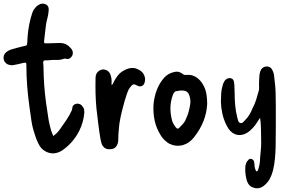

<svg xmlns="http://www.w3.org/2000/svg" viewBox="-176 -797 1585 1063"><path d="M119 -44Q142 -61 155 -80Q173 -105 190.5 -131Q208 -157 221 -185Q222 -189 223 -191.5Q224 -194 224 -197Q225 -218 248 -223Q271 -225 282 -206Q288 -199 289.5 -191.5Q291 -184 291 -175Q287 -122 263 -73Q233 -14 183 25Q172 34 160.5 40.5Q149 47 135 50Q110 56 85 45.5Q60 35 45 13Q36 -2 29 -18.5Q22 -35 17 -52Q4 -89 -2 -128Q-8 -167 -13 -206Q-21 -262 -25.5 -320Q-30 -378 -30 -436Q-30 -447 -32 -449Q-34 -451 -46 -449Q-59 -446 -72.5 -442.5Q-86 -439 -100 -437Q-117 -433 -136 -442Q-154 -453 -156 -472.5Q-158 -492 -144 -506Q-130 -518 -114 -523Q-96 -528 -78.5 -533Q-61 -538 -43 -542Q-31 -544 -28.5 -546.5Q-26 -549 -25 -562Q-24 -596 -19.5 -629.5Q-15 -663 -6 -697Q-2 -709 1.5 -721.5Q5 -734 12 -745Q18 -753 24 -759.5Q30 -766 38 -770Q57 -783 80 -772Q90 -765 92.5 -755Q95 -745 93 -734Q91 -712 85 -690.5Q79 -669 77 -646Q75 -627 72.5 -608Q70 -589 68 -569Q68 -560 69.5 -558.5Q71 -557 81 -557Q101 -557 119 -558Q137 -559 156 -559Q190 -559 213 -533Q219 -528 222.5 -521.5Q226 -515 227 -508Q229 -491 216 -478.5Q203 -466 189 -472Q187 -472 184.5 -472.5Q182 -473 179 -472Q157 -464 134.5 -465Q112 -466 89 -463H75Q63 -463 63 -451Q65 -432 65 -413.5Q65 -395 66 -376Q68 -327 73 -278Q78 -229 86 -181Q89 -156 93.5 -131.5Q98 -107 105 -82Q107 -73 111 -64Q115 -55 119 -44Z M442 -326Q449 -331 451 -336.5Q453 -342 455 -346Q464 -363 476 -378.5Q488 -394 505 -404Q528 -418 550.5 -420.5Q573 -423 596 -409Q613 -400 621.5 -382Q630 -364 626 -346Q623 -327 610 -321Q597 -315 580 -325Q571 -330 565 -330Q559 -330 551 -322Q547 -318 543.5 -312Q540 -306 536 -301Q529 -285 524 -269.5Q519 -254 514 -238Q505 -207 497.5 -175.5Q490 -144 485 -112Q483 -92 481 -72Q479 -52 479 -32Q479 -25 478.5 -17Q478 -9 475 -1Q465 29 434 29Q403 32 389 4Q385 -4 383.5 -13Q382 -22 380 -29Q373 -71 368 -112.5Q363 -154 358 -196Q354 -237 353 -279.5Q352 -322 353 -365Q353 -393 374 -406Q392 -417 411 -409.5Q430 -402 436 -382Q442 -366 442 -350Q441 -345 441.5 -339Q442 -333 442 -326Z M971 -221Q966 -123 899 -38Q887 -22 871 -10.5Q855 1 835 7Q796 16 760 -2Q747 -10 735 -21.5Q723 -33 715 -46Q689 -87 680 -130.5Q671 -174 674 -220Q678 -261 692 -298.5Q706 -336 733 -367Q756 -392 788 -398Q803 -402 815 -398.5Q827 -395 838 -386Q841 -383 845 -382.5Q849 -382 854 -382Q881 -385 902.5 -374Q924 -363 940 -341Q958 -316 964.5 -287.5Q971 -259 971 -221ZM829 -296Q818 -296 806 -293Q796 -293 791 -288Q786 -283 782 -274Q768 -237 767.5 -200Q767 -163 778 -125Q784 -109 797 -92Q804 -85 807.5 -84.5Q811 -84 818 -91Q827 -100 835.5 -109.5Q844 -119 850 -130Q855 -142 860.5 -155Q866 -168 869 -181Q874 -200 877 -219.5Q880 -239 875 -259Q870 -280 860 -288Q850 -296 829 -296Z M1264 -145Q1255 -132 1247.5 -120Q1240 -108 1231 -97Q1220 -84 1207.5 -73Q1195 -62 1179 -55Q1141 -41 1111 -62Q1098 -71 1089.5 -84Q1081 -97 1074 -112Q1061 -140 1054.5 -170.5Q1048 -201 1047 -232Q1047 -255 1048.5 -279Q1050 -303 1057 -325Q1061 -341 1072 -355Q1078 -360 1085.5 -363Q1093 -366 1102 -364Q1118 -360 1120 -340Q1122 -327 1122 -313.5Q1122 -300 1123 -286Q1123 -250 1126 -215Q1129 -180 1138 -145Q1140 -137 1143 -127.5Q1146 -118 1155 -116Q1164 -114 1170 -120.5Q1176 -127 1182 -133Q1196 -147 1205.5 -163Q1215 -179 1222 -197Q1235 -221 1242.5 -246Q1250 -271 1257 -296Q1259 -305 1258.5 -314Q1258 -323 1258 -332Q1258 -346 1259 -359.5Q1260 -373 1261 -386Q1264 -403 1270 -413Q1283 -430 1303 -429Q1323 -428 1332 -409Q1339 -396 1341 -382.5Q1343 -369 1344 -355Q1349 -319 1350 -282Q1351 -245 1351 -208Q1351 -152 1351 -94.5Q1351 -37 1350 19Q1349 51 1346 83.5Q1343 116 1335 148Q1329 171 1318.5 191.5Q1308 212 1288 229Q1275 240 1260 244Q1245 248 1228 242Q1210 237 1200.5 223Q1191 209 1188 193Q1179 155 1183 119Q1185 111 1188 103.5Q1191 96 1197 91Q1200 86 1205.5 83.5Q1211 81 1216 83Q1230 88 1231 100Q1231 103 1232 107Q1233 111 1233 115Q1233 135 1243 152Q1249 151 1251 147.5Q1253 144 1254 140Q1259 124 1261.5 108.5Q1264 93 1264 77Q1266 56 1268 34.5Q1270 13 1270 -8Q1269 -42 1269 -76.5Q1269 -111 1264 -145Z"/></svg>

Font: Delicious Handrawn
Style: Regular
Weight: 400
Designer: Agung Rohmat
Foundry: Agung Rohmat
Version: Version 1.002; ttfautohint (v1.8.4.7-5d5b);gftools[0.9.27]